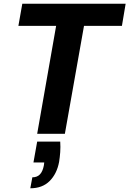

<svg xmlns="http://www.w3.org/2000/svg" viewBox="-20 -720 696 1033"><path d="M180 0 282 -581H79L100 -700H656L636 -581H432L329 0ZM143 293 154 234Q180 234 195 218Q210 202 216 170L218 154H160L180 42H304Q306 71 304 98.5Q302 126 298 151Q286 215 247 254Q208 293 143 293Z"/></svg>

Font: DM Sans 28pt Black
Style: Italic
Weight: 900
Italic angle: -10°
Version: Version 4.004;gftools[0.9.30]